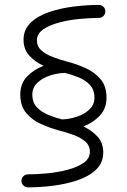

<svg xmlns="http://www.w3.org/2000/svg" viewBox="-20 -727 528 800"><path d="M64.5 -333Q64.5 -378.4 92.5 -408Q120.6 -437.5 161.6 -452.6Q126 -469.2 102.1 -495.4Q78.1 -521.5 78.1 -561Q78.1 -604 107.7 -632.3Q137.2 -660.6 184.8 -676.8Q232.4 -692.9 287.1 -699.7Q341.8 -706.5 392.1 -706.5Q403.3 -706.5 411.1 -698.7Q418.9 -690.9 418.9 -679.7Q418.9 -668.5 411.1 -660.4Q403.3 -652.3 392.1 -652.3Q354 -652.3 309.6 -647.9Q265.1 -643.6 225.1 -632.8Q185.1 -622.1 159.4 -604Q133.8 -585.9 133.8 -558.1Q133.8 -533.2 152.8 -516.6Q171.9 -500 201.9 -488.8Q231.9 -477.5 265.1 -468.8Q300.8 -459.5 337.4 -442.9Q374 -426.3 398.9 -397.2Q423.8 -368.2 423.8 -319.8Q423.8 -274.9 395.8 -245.1Q367.7 -215.3 327.6 -200.2Q362.8 -183.6 386.5 -157.7Q410.2 -131.8 410.2 -91.8Q410.2 -48.8 380.6 -20.5Q351.1 7.8 303.5 23.9Q255.9 40 201.2 46.9Q146.5 53.7 96.2 53.7Q85.4 53.7 77.4 45.7Q69.3 37.6 69.3 26.4Q69.3 15.1 77.4 7.3Q85.4 -0.5 96.2 -0.5Q134.3 -0.5 178.7 -4.9Q223.1 -9.3 263.2 -20Q303.2 -30.8 328.9 -48.8Q354.5 -66.9 354.5 -94.7Q354.5 -120.6 335.4 -137.2Q316.4 -153.8 286.4 -164.8Q256.3 -175.8 223.1 -184.1Q188 -193.8 151.1 -210.2Q114.3 -226.6 89.4 -255.9Q64.5 -285.2 64.5 -333ZM114.7 -333Q114.7 -299.3 134.5 -279.1Q154.3 -258.8 182.9 -247.6Q211.4 -236.3 238.3 -229.5Q270 -230.5 301.3 -241Q332.5 -251.5 353 -271.2Q373.5 -291 373.5 -319.8Q373.5 -353.5 354 -373.8Q334.5 -394 305.9 -405.3Q277.3 -416.5 250.5 -423.3Q218.3 -422.4 187 -411.9Q155.8 -401.4 135.3 -381.6Q114.7 -361.8 114.7 -333Z"/></svg>

Font: Mikhak Light
Style: Regular
Weight: 300
Designer: Amin Abedi
Version: Version 3.3